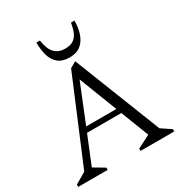

<svg xmlns="http://www.w3.org/2000/svg" viewBox="-192 -960 1020 1091"><g transform="rotate(-30 318.0 -414.5)"><path d="M3 0V-15L76 -58L305 -604L345 -627L569 -58L633 -15V0H412V-15L496 -58L425 -241H200L125 -57L196 -15V0ZM214 -275H412L315 -525ZM330 -661Q282 -661 255 -684Q228 -707 217.5 -745Q207 -783 207 -829H230Q234 -801 244 -775.5Q254 -750 275.5 -733.5Q297 -717 333 -717Q370 -717 390.5 -733Q411 -749 420.5 -775Q430 -801 434 -829H457Q457 -782 444 -744Q431 -706 403.5 -683.5Q376 -661 330 -661Z"/></g></svg>

Font: Ancizar Serif Light
Style: Regular
Weight: 300
Designer: Cesar Puertas, Viviana Monsalve, Julian Moncada, Julian Prieto, Jose Castro, Felipe Aragon, Mariel Hernandez, Sara Alarc
Version: Version 8.100